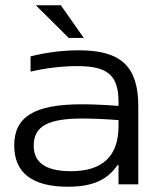

<svg xmlns="http://www.w3.org/2000/svg" viewBox="-20 -700 585 729"><path d="M280 -509C218 -509 156 -501 96 -486V-428C155 -442 218 -449 273 -449C384 -449 430 -418 430 -314V-298C364 -303 317 -304 290 -304C108 -304 34 -255 34 -148C34 -44 102 9 238 9C331 9 388 -17 426 -73H430V0H505V-297C505 -449 438 -509 280 -509ZM108 -147C108 -221 163 -250 293 -250C326 -250 380 -248 430 -244V-221C430 -107 369 -50 250 -50C150 -50 108 -85 108 -147ZM116 -680 241 -556H298L211 -680Z"/></svg>

Font: LT Wave Light
Style: Regular
Weight: 300
Designer: Daniel Lyons
Version: Version 2.5 (Glyphs App)